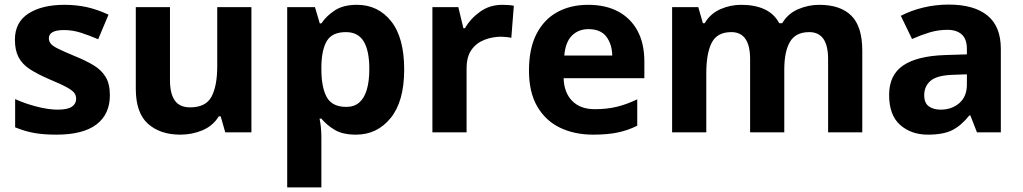

<svg xmlns="http://www.w3.org/2000/svg" viewBox="-20 -577 4458 837"><path d="M459 -162Q459 -79 400.5 -34.5Q342 10 226 10Q169 10 128 2.5Q87 -5 46 -22V-145Q90 -125 141 -112Q192 -99 231 -99Q275 -99 293.5 -112Q312 -125 312 -146Q312 -160 304.5 -171Q297 -182 272 -196Q247 -210 194 -232Q143 -254 110 -275.5Q77 -297 61 -327.5Q45 -358 45 -404Q45 -480 104 -518Q163 -556 261 -556Q312 -556 358 -546Q404 -536 453 -513L408 -406Q368 -423 332 -434.5Q296 -446 259 -446Q226 -446 209.5 -437Q193 -428 193 -410Q193 -397 201.5 -386.5Q210 -376 234.5 -364Q259 -352 307 -332Q354 -313 388 -292.5Q422 -272 440.5 -241.5Q459 -211 459 -162Z M1076 -546V0H962L942 -70H934Q908 -28 862.5 -9Q817 10 766 10Q678 10 625 -37.5Q572 -85 572 -190V-546H721V-227Q721 -169 742 -139Q763 -109 809 -109Q877 -109 902 -155.5Q927 -202 927 -289V-546Z M1536 -556Q1628 -556 1685 -484.5Q1742 -413 1742 -274Q1742 -135 1683 -62.5Q1624 10 1532 10Q1473 10 1438 -11.5Q1403 -33 1381 -60H1373Q1377 -41 1379 -20.5Q1381 0 1381 20V240H1232V-546H1353L1374 -475H1381Q1403 -508 1440 -532Q1477 -556 1536 -556ZM1488 -437Q1430 -437 1406.5 -401Q1383 -365 1381 -291V-275Q1381 -196 1404.5 -153.5Q1428 -111 1490 -111Q1524 -111 1546 -130Q1568 -149 1579 -186Q1590 -223 1590 -276Q1590 -356 1565.5 -396.5Q1541 -437 1488 -437Z M2170 -556Q2181 -556 2196 -555Q2211 -554 2220 -552L2209 -412Q2202 -414 2188.5 -415.5Q2175 -417 2165 -417Q2127 -417 2092 -403.5Q2057 -390 2035.5 -360Q2014 -330 2014 -278V0H1865V-546H1978L2000 -454H2007Q2031 -496 2073 -526Q2115 -556 2170 -556Z M2544 -556Q2620 -556 2674.5 -527Q2729 -498 2759 -443Q2789 -388 2789 -308V-236H2437Q2439 -173 2474.5 -137Q2510 -101 2573 -101Q2626 -101 2669 -111.5Q2712 -122 2758 -144V-29Q2718 -9 2673.5 0.5Q2629 10 2566 10Q2484 10 2421 -20.5Q2358 -51 2322 -113Q2286 -175 2286 -269Q2286 -365 2318.5 -428.5Q2351 -492 2409 -524Q2467 -556 2544 -556ZM2545 -450Q2502 -450 2473.5 -422Q2445 -394 2440 -335H2649Q2648 -385 2623 -417.5Q2598 -450 2545 -450Z M3551 -556Q3644 -556 3691.5 -508.5Q3739 -461 3739 -356V0H3590V-319.4Q3590 -437 3507.8 -437Q3449 -437 3424 -395Q3399 -353 3399 -273.5V0H3250V-319.4Q3250 -437 3168 -437Q3106.3 -437 3082.6 -390.7Q3059 -344.4 3059 -257.4V0H2910V-546H3024L3044.2 -476H3052Q3077 -518 3120.5 -537Q3164 -556 3210.7 -556Q3271 -556 3313 -536.5Q3355 -517 3377 -476H3390Q3415 -518 3459.5 -537Q3504 -556 3551 -556Z M4116 -557Q4226 -557 4284.5 -509.5Q4343 -462 4343 -364V0H4239L4210 -74H4206Q4171 -30 4132 -10Q4093 10 4025 10Q3952 10 3904 -32.5Q3856 -75 3856 -163Q3856 -250 3917 -291.5Q3978 -333 4100 -337L4195 -340V-364Q4195 -407 4172.5 -427Q4150 -447 4110 -447Q4070 -447 4032 -435.5Q3994 -424 3956 -407L3907 -508Q3951 -531 4004.5 -544Q4058 -557 4116 -557ZM4137 -251Q4065 -249 4037 -225Q4009 -201 4009 -162Q4009 -128 4029 -113.5Q4049 -99 4081 -99Q4129 -99 4162 -127.5Q4195 -156 4195 -208V-253Z"/></svg>

Font: Noto Sans Balinese
Style: Regular
Weight: 400
Designer: Aditya Bayu, David Williams
Foundry: David Williams
Version: Version 2.003